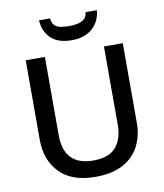

<svg xmlns="http://www.w3.org/2000/svg" viewBox="-99 -1005 936 1095"><g transform="rotate(-10 369.5 -457.5)"><path d="M650 -252Q650 -178 619.5 -118.5Q589 -59 526 -24.5Q463 10 366 10Q230 10 159 -62.5Q88 -135 88 -254V-714H199V-260Q199 -172 242 -128Q285 -84 371 -84Q460 -84 500.5 -131.5Q541 -179 541 -261V-714H650ZM537 -925Q532 -861 487.5 -821Q443 -781 367 -781Q289 -781 247.5 -820.5Q206 -860 202 -925H266Q269 -898 282 -884.5Q295 -871 317.5 -867Q340 -863 369 -863Q394 -863 416.5 -868Q439 -873 454 -886Q469 -899 472 -925Z"/></g></svg>

Font: Noto Sans Adlam Medium
Style: Regular
Weight: 500
Version: Version 3.001